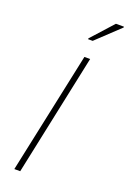

<svg xmlns="http://www.w3.org/2000/svg" viewBox="-183 -1044 737 1103"><g transform="rotate(20 186.0 -492.0)"><path d="M60 0 218 -743H253L96 0ZM203 -846V-851L323 -984H372V-979L231 -846Z"/></g></svg>

Font: Saira Expanded Thin
Style: Italic
Weight: 250
Width: 7
Italic angle: -12°
Designer: Hector Gatti with collaboration of the Omnibus-Type team
Foundry: Omnibus-Type
Version: Version 1.101